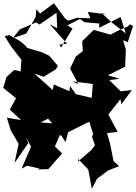

<svg xmlns="http://www.w3.org/2000/svg" viewBox="-45 -1057 834 1175"><path d="M606 -970 492 -984 508 -945 428 -948 371 -931 354 -943 285 -1037 200 -974 178 -1001 173 -953 116 -852 34 -824 76 -877 176 -920 197 -907 301 -979 305 -884 259 -909 365 -790 318 -784 329 -766 399 -882 368 -902 444 -941 472 -921 563 -913 562 -887 693 -953 725 -852 631 -926 578 -977ZM249 -331 304 -269 356 -187 372 -248 490 -307 512 -314 492 -343 525 -236 518 -221 536 -168 514 -139 433 -69 432 -85 495 -20 517 98 549 37 617 -14 684 -40 650 -71 628 -180 610 -242 675 -250 619 -354V-357L692 -450L698 -419L762 -506L694 -498L624 -567L686 -575L615 -596L721 -649L725 -754L708 -811L737 -799L769 -898L750 -908L737 -895L687 -874L631 -845L529 -874L458 -805L462 -744L468 -749L419 -711L384 -637L435 -542L397 -559L523 -543L516 -458L419 -481L384 -530L379 -499L284 -540L278 -506L165 -607L222 -587L297 -633L309 -654L256 -716L212 -737L120 -764L115 -774L77 -806L12 -842L-17 -836L22 -774L86 -691L80 -602L117 -611L42 -629L-5 -586L-25 -519L53 -456L15 -386L84 -322L-3 -337L20 -261L69 -177L44 -60L128 -181L115 -216L145 -159L87 -25L121 -43L198 -25L185 -20L251 -22L335 -118L291 -161L333 -258L320 -230L348 -222L290 -301L204 -308Z"/></svg>

Font: Hussar Lance
Style: Regular
Weight: 700
Foundry: Cannot Into Space Fonts, PlusOne Fonts
Version: Version 2.27